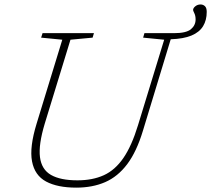

<svg xmlns="http://www.w3.org/2000/svg" viewBox="-20 -850 968 880"><path d="M185 -283Q156 -186.5 163.2 -129.8Q170.5 -73 213.8 -48.2Q257 -23.5 335 -23.5Q404.5 -23.5 456 -47Q507.5 -70.5 545.5 -125.8Q583.5 -181 612.5 -276L732.5 -668L636 -677.5L642 -698H777Q833.5 -698 855 -716Q876.5 -734 876.5 -761Q876.5 -777.5 870.8 -789.2Q865 -801 865 -804Q865 -813 875.2 -821.2Q885.5 -829.5 899 -829.5Q911 -829.5 919.2 -821.8Q927.5 -814 927.5 -795.5Q927.5 -757.5 910.8 -730Q894 -702.5 857.8 -687.2Q821.5 -672 762.5 -670L635 -250.5Q606 -154.5 563 -97.5Q520 -40.5 462 -15.2Q404 10 329.5 10Q243.5 10 191.2 -18Q139 -46 126.8 -110.5Q114.5 -175 148 -284L265.5 -668L168.5 -677.5L175 -698H410.5L404.5 -677.5L303 -668Z"/></svg>

Font: Newsreader 9pt ExtraLight
Style: Italic
Weight: 250
Italic angle: -17°
Designer: Hugues Gentile
Foundry: Production Type
Version: Version 1.003